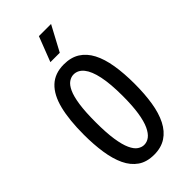

<svg xmlns="http://www.w3.org/2000/svg" viewBox="-270 -944 1027 1027"><g transform="rotate(-45 243.5 -430.5)"><path d="M242 12Q186 12 149.5 -13.5Q113 -39 91.5 -84.5Q70 -130 60.5 -193Q51 -256 51 -330Q51 -441 70 -517Q89 -593 131 -632.5Q173 -672 241 -672Q295 -672 332 -648.5Q369 -625 392 -581Q415 -537 425.5 -473.5Q436 -410 436 -330Q436 -254 426 -191Q416 -128 393 -82.5Q370 -37 332.5 -12.5Q295 12 242 12ZM241 -63Q263 -63 281.5 -77Q300 -91 314.5 -122Q329 -153 337 -204.5Q345 -256 345 -330Q345 -421 332.5 -480Q320 -539 296.5 -568Q273 -597 240 -597Q221 -597 203 -584.5Q185 -572 171.5 -542.5Q158 -513 150.5 -462Q143 -411 143 -333Q143 -253 151 -200.5Q159 -148 173 -117.5Q187 -87 205 -75Q223 -63 241 -63ZM270 -731H199L254 -873H346Z"/></g></svg>

Font: Bricolage Grotesque Condensed
Style: Regular
Weight: 400
Width: 3
Designer: Mathieu Triay
Foundry: Atelier Triay
Version: Version 1.000;gftools[0.9.30]